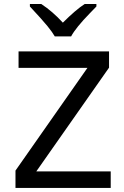

<svg xmlns="http://www.w3.org/2000/svg" viewBox="-20 -930 616 950"><path d="M527.8 0H56.6V-85.9L412.6 -594.2H71.8V-675.8H519.5V-595.2L159.7 -82H527.8ZM332 -750H251Q239.7 -770 214.8 -800.8Q189.9 -831.5 127.9 -897.9V-910.2H184.1Q239.7 -874 291 -817.9Q354.5 -881.3 398.9 -910.2H457V-897.9L424.8 -864.7Q354.5 -792.5 332 -750Z"/></svg>

Font: Cadman
Style: Regular
Weight: 400
Designer: Paul James MIller
Foundry: High-Logic / Made with FontCreator
Version: Version 2.114;March 28, 2021;FontCreator 13.0.0.2683 64-bit